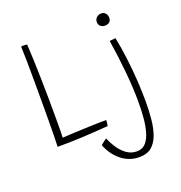

<svg xmlns="http://www.w3.org/2000/svg" viewBox="-155 -803 1096 1162"><g transform="rotate(-20 393.0 -222.0)"><path d="M100.5 -1Q102 -28.5 102.8 -77Q103.5 -125.5 103.8 -186.2Q104 -247 104 -312Q104 -377 103.8 -440.5Q103.5 -504 102.8 -557.8Q102 -611.5 100.5 -647Q107.5 -648 114 -648Q121.5 -648 129 -647.2Q136.5 -646.5 139 -646Q142 -600.5 144 -541Q146 -481.5 147.5 -416.8Q149 -352 149.5 -289Q150 -226 150 -173.5Q150 -128 149.8 -93.8Q149.5 -59.5 148.5 -42.5Q178.5 -44.5 227.5 -46.8Q276.5 -49 331 -51Q385.5 -53 432.5 -53Q432 -43 430.8 -33Q429.5 -23 428 -15.5Q376 -11.5 334.5 -9Q293 -6.5 256 -4.5Q216.5 -2.5 179.5 -1.8Q142.5 -1 100.5 -1ZM624.5 -669.5Q642 -669.5 651.8 -656.8Q661.5 -644 661.5 -628.5Q661.5 -611 650.5 -601.5Q639.5 -592 621.5 -592Q605.5 -592 593.5 -601.8Q581.5 -611.5 581.5 -629.5Q581.5 -647 593.8 -658.2Q606 -669.5 624.5 -669.5ZM695.5 -76.5Q695.5 -16 690 38.8Q684.5 93.5 669 136Q653.5 178.5 624 202.8Q594.5 227 546.5 227Q481 227 431 187Q381 147 355 81.5Q361.5 74.5 373.2 66Q385 57.5 393.5 51.5Q405 80.5 425.5 112.5Q446 144.5 475.8 166.8Q505.5 189 543.5 189Q579.5 189 601.2 164Q623 139 634.2 98Q645.5 57 649.2 8.2Q653 -40.5 653 -88.5Q653 -179 642.8 -284.5Q632.5 -390 616 -495.5L654.5 -499.5Q668 -432.5 677.2 -358.8Q686.5 -285 691 -212.8Q695.5 -140.5 695.5 -76.5Z"/></g></svg>

Font: Grandstander Thin
Style: Regular
Weight: 100
Designer: Tyler Finck
Foundry: Etcetera Type Co
Version: Version 1.200; ttfautohint (v1.8.3)